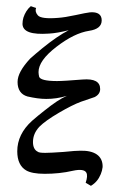

<svg xmlns="http://www.w3.org/2000/svg" viewBox="-20 -558 379 623"><path d="M313 -16C314 -53 286 -70 241 -69C232 -69 214 -68 186 -65C158 -63 138 -62 127 -62C114 -62 105 -63 102 -66C92 -71 87 -82 87 -97C87 -116 94 -132 108 -147C121 -160 142 -175 171 -192C200 -209 224 -221 243 -228L287 -243C299 -249 305 -258 305 -269C305 -293 286 -303 248 -300C209 -297 181 -295 165 -295C129 -295 110 -300 107 -309C106 -314 105 -319 105 -324C105 -349 124 -376 163 -406C202 -436 237 -453 269 -458C296 -462 310 -473 310 -492C310 -511 297 -520 272 -518C263 -517 248 -514 225 -509C202 -504 183 -501 168 -500C132 -497 110 -500 103 -508C96 -516 94 -524 97 -532L80 -538C69 -529 61 -516 56 -501C54 -494 53 -487 53 -480C54 -455 82 -445 139 -449C158 -450 179 -454 203 -460C178 -447 150 -428 118 -402C105 -391 91 -380 78 -368C51 -339 37 -314 37 -292C37 -267 48 -251 69 -245C91 -240 111 -237 130 -237C152 -237 174 -240 197 -247C178 -239 154 -223 124 -199C111 -189 98 -178 84 -166C52 -137 36 -104 36 -67C36 -37 46 -16 65 -5C77 2 97 6 125 6C156 6 187 3 217 -4C240 -9 255 -7 260 2C264 9 263 20 258 35L275 45C290 36 300 24 307 7C310 0 312 -8 313 -16Z"/></svg>

Font: GFS Philostratos
Style: Regular
Weight: 400
Designer: George D. Matthiopoulos
Foundry: George D. Matthiopoulos
Version: Version 1.000